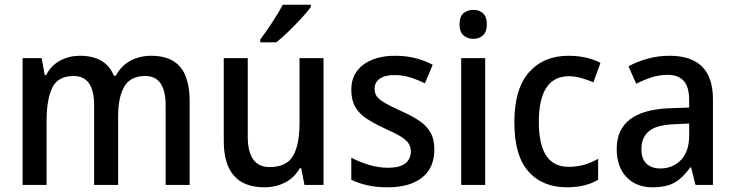

<svg xmlns="http://www.w3.org/2000/svg" viewBox="-20 -786 3123 816"><path d="M623 -549Q705 -549 745.5 -502Q786 -455 786 -354V0H684V-338Q684 -463 597 -463Q535 -463 508.5 -418.5Q482 -374 482 -290V0H380V-339Q380 -463 293 -463Q226 -463 202 -413Q178 -363 178 -273V0H76V-539H157L170 -467H176Q198 -509 236.5 -529Q275 -549 319 -549Q430 -549 464 -464H472Q496 -508 535.5 -528.5Q575 -549 623 -549Z M1355 -539V0H1274L1260 -71H1254Q1231 -30 1191 -10Q1151 10 1104 10Q931 10 931 -187V-539H1033V-205Q1033 -76 1126 -76Q1198 -76 1225.5 -123.5Q1253 -171 1253 -263V-539ZM1301 -756Q1287 -737 1261 -708.5Q1235 -680 1206 -652Q1177 -624 1154 -606H1086V-618Q1110 -650 1137 -691Q1164 -732 1182 -766H1301Z M1826 -151Q1826 -72 1773.5 -31Q1721 10 1628 10Q1579 10 1541.5 1.5Q1504 -7 1473 -22V-116Q1504 -99 1546 -86Q1588 -73 1629 -73Q1679 -73 1702.5 -91.5Q1726 -110 1726 -142Q1726 -161 1717 -175.5Q1708 -190 1684.5 -205Q1661 -220 1615 -240Q1570 -261 1538 -282Q1506 -303 1489.5 -332Q1473 -361 1473 -405Q1473 -473 1524 -511Q1575 -549 1660 -549Q1704 -549 1743 -539.5Q1782 -530 1819 -511L1786 -432Q1755 -447 1723.5 -457Q1692 -467 1657 -467Q1616 -467 1594 -451.5Q1572 -436 1572 -409Q1572 -389 1582 -375.5Q1592 -362 1616.5 -348Q1641 -334 1685 -314Q1728 -295 1760 -274Q1792 -253 1809 -224Q1826 -195 1826 -151Z M1992 -744Q2017 -744 2033 -729.5Q2049 -715 2049 -683Q2049 -651 2033 -636Q2017 -621 1992 -621Q1966 -621 1949.5 -636Q1933 -651 1933 -683Q1933 -715 1949.5 -729.5Q1966 -744 1992 -744ZM2042 -539V0H1940V-539Z M2390 10Q2285 10 2225.5 -57.5Q2166 -125 2166 -266Q2166 -408 2228 -478.5Q2290 -549 2396 -549Q2438 -549 2473 -540.5Q2508 -532 2532 -519L2502 -436Q2477 -447 2450 -454.5Q2423 -462 2398 -462Q2270 -462 2270 -267Q2270 -77 2396 -77Q2433 -77 2463.5 -86Q2494 -95 2522 -111V-22Q2469 10 2390 10Z M2826 -549Q3010 -549 3010 -364V0H2936L2917 -75H2914Q2883 -31 2847.5 -10.5Q2812 10 2753 10Q2684 10 2642.5 -33.5Q2601 -77 2601 -153Q2601 -318 2827 -326L2909 -329V-360Q2909 -417 2885.5 -442.5Q2862 -468 2818 -468Q2783 -468 2750 -457.5Q2717 -447 2684 -430L2651 -504Q2687 -524 2732 -536.5Q2777 -549 2826 -549ZM2846 -258Q2769 -255 2737.5 -228Q2706 -201 2706 -153Q2706 -110 2728 -90Q2750 -70 2786 -70Q2839 -70 2874 -106Q2909 -142 2909 -211V-261Z"/></svg>

Font: Noto Sans Malayalam SemiCondensed Medium
Style: Regular
Weight: 500
Width: 4
Designer: Jelle Bosma - Monotype Design Team
Foundry: Monotype Imaging Inc.
Version: Version 2.104; ttfautohint (v1.8.4.7-5d5b)